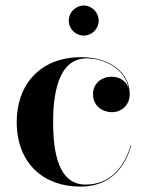

<svg xmlns="http://www.w3.org/2000/svg" viewBox="-20 -682 555 712"><path d="M235 -605.5C235 -575 260 -550 290.5 -550C321 -550 346 -575 346 -605.5C346 -636 321 -661.5 290.5 -661.5C260 -661.5 235 -636 235 -605.5ZM467 -143H465C438.5 -57 385 2.5 297.5 2.5C197 2.5 177 -115.5 177 -230C177 -324 192.5 -465.5 301 -465.5C369.5 -465.5 445.5 -424.5 457 -353C449 -382 423 -397.5 394.5 -397.5C357.5 -397.5 325 -374 325 -332.5C325 -286.5 363 -266 394.5 -266C431 -266 461 -291.5 461 -333.5C461 -410 390.5 -470 281 -470C127.5 -470 42 -366.5 42 -230C42 -74 144 10 277.5 10C384.5 10 441 -54.5 467 -143Z"/></svg>

Font: Bodoni* 96pt Medium
Style: Regular
Weight: 500
Version: Version 2.3